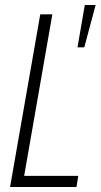

<svg xmlns="http://www.w3.org/2000/svg" viewBox="-20 -743 400 763"><path d="M20 0 140 -686H188L76 -44H291L284 0ZM288 -555 317 -723H360L315 -555Z"/></svg>

Font: Archivo ExtraCondensed Thin
Style: Italic
Weight: 250
Width: 2
Italic angle: -10°
Designer: Hector Gatti
Foundry: Omnibus-Type
Version: Version 2.001